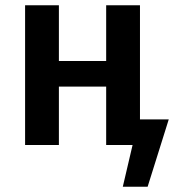

<svg xmlns="http://www.w3.org/2000/svg" viewBox="-20 -549 659 727"><path d="M510 -97H619L539 158H445L482 0H382V-221H203V0H75V-529H203V-318H382V-529H510Z"/></svg>

Font: FiraGO Medium
Style: Regular
Weight: 500
Designer: bBox Type
Foundry: bBox Type GmbH
Version: Version 1.001;PS 001.001;hotconv 1.0.88;makeotf.lib2.5.64775